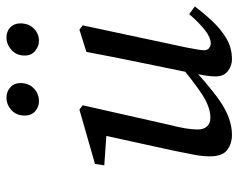

<svg xmlns="http://www.w3.org/2000/svg" viewBox="-90 -618 720 579"><g transform="rotate(-90 269.5 -329.0)"><path d="M152 11Q125 11 106 -3.5Q87 -18 87 -56Q87 -81 93.5 -111.5Q100 -142 105 -169L153 -388L161 -367L60 -374L64 -402L228 -449L241 -439L182 -178Q175 -151 171.5 -130Q168 -109 168 -93Q168 -74 177.5 -64Q187 -54 203 -54Q235 -54 273 -78.5Q311 -103 375 -157L376 -130Q309 -64 255.5 -26.5Q202 11 152 11ZM380 11Q360 11 344 -1.5Q328 -14 328 -39Q328 -50 330 -64Q332 -78 337 -105L368 -256Q377 -299 385.5 -342Q394 -385 402 -428L469 -449L482 -439L415 -125Q412 -108 409.5 -94.5Q407 -81 407 -73Q407 -63 413.5 -58Q420 -53 427 -53Q445 -53 466.5 -69.5Q488 -86 516 -118L539 -101Q518 -73 494 -47.5Q470 -22 442 -5.5Q414 11 380 11ZM253 -571Q236 -571 223 -582.5Q210 -594 210 -614Q210 -639 226.5 -654Q243 -669 264 -669Q282 -669 295 -657.5Q308 -646 308 -627Q308 -602 292 -586.5Q276 -571 253 -571ZM435 -571Q419 -571 405 -582.5Q391 -594 391 -614Q391 -639 408 -654Q425 -669 445 -669Q464 -669 476 -657.5Q488 -646 488 -627Q488 -602 472.5 -586.5Q457 -571 435 -571Z"/></g></svg>

Font: Lisu Bosa
Style: Italic
Weight: 400
Italic angle: -19°
Designer: David Morse, Annie Olsen, Victor Gaultney, Frank Grießhammer (Latin)
Foundry: SIL International
Version: Version 2.000